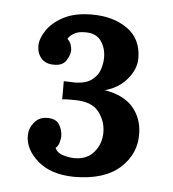

<svg xmlns="http://www.w3.org/2000/svg" viewBox="-39 -753 446 494"><g transform="rotate(5 183.5 -506.0)"><path d="M169 -296Q109 -297 75.5 -326.5Q42 -356 42 -391Q42 -410 54 -425Q66 -440 85 -441Q110 -442 119 -427.5Q128 -413 128 -397Q128 -392 125.5 -382Q123 -372 116 -366Q122 -353 138 -348.5Q154 -344 167 -344Q199 -344 217 -365.5Q235 -387 235 -416Q235 -446 216.5 -469.5Q198 -493 154 -493Q147 -493 138 -493Q129 -493 122 -492V-539Q129 -539 136 -538.5Q143 -538 149 -538Q179 -538 194.5 -550Q210 -562 215 -578Q220 -594 220 -608Q220 -634 206.5 -652Q193 -670 164 -669Q147 -669 136 -662Q125 -655 122 -648Q129 -642 131.5 -633.5Q134 -625 134 -620Q134 -608 124.5 -593Q115 -578 91 -579Q72 -579 60.5 -591.5Q49 -604 49 -624Q49 -642 63 -663.5Q77 -685 106 -700.5Q135 -716 180 -716Q235 -716 271.5 -690Q308 -664 308 -614Q308 -586 286 -560Q264 -534 229 -525Q278 -517 302 -489.5Q326 -462 327 -423Q329 -370 288.5 -333Q248 -296 169 -296Z"/></g></svg>

Font: Lora SemiBold
Style: Regular
Weight: 600
Designer: Olga Karpushina, Alexei Vanyashin (Cyrillic)
Foundry: Cyreal
Version: Version 3.011; ttfautohint (v1.8.4.7-5d5b)